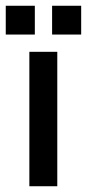

<svg xmlns="http://www.w3.org/2000/svg" viewBox="-52 -647 302 667"><path d="M69 -527H-32V-627H69ZM129 -527V-627H230V-527ZM147 0H50V-467H147Z"/></svg>

Font: Gulax
Style: Regular
Weight: 400
Designer: Morgan Gilbert
Foundry: VTF
Version: Version 1.001;hotconv 1.0.109;makeotfexe 2.5.65596